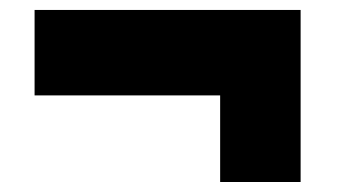

<svg xmlns="http://www.w3.org/2000/svg" viewBox="-20 -451 677 382"><path d="M578.1 -431.2V-88.9H418V-261.2H48.8V-431.2Z"/></svg>

Font: Rawline Black
Style: Regular
Weight: 900
Designer: Matt McInerney, Pablo Impallari, Rodrigo Fuenzalida
Foundry: Matt McInerney, Pablo Impallari, Rodrigo Fuenzalida
Version: Version 4.020;PS 004.020;hotconv 1.0.88;makeotf.lib2.5.64775